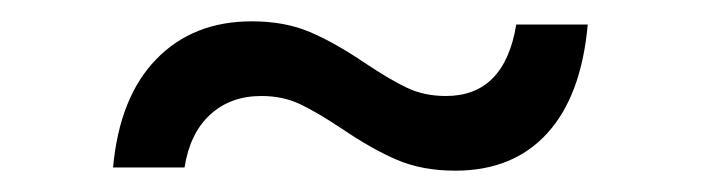

<svg xmlns="http://www.w3.org/2000/svg" viewBox="-20 -380 658 180"><path d="M301 -259Q277 -275 261 -282.5Q245 -290 225 -290Q196 -290 177 -272.5Q158 -255 153 -223H86Q92 -289 126.5 -324.5Q161 -360 216 -360Q247 -360 270.5 -350Q294 -340 322 -321Q346 -305 362 -297.5Q378 -290 398 -290Q453 -290 464 -357H531Q525 -290 493 -255Q461 -220 407 -220Q376 -220 352.5 -230Q329 -240 301 -259Z"/></svg>

Font: Evergrow Sans 
Style: Regular
Weight: 400
Foundry: 10Web
Version: Version 1.000